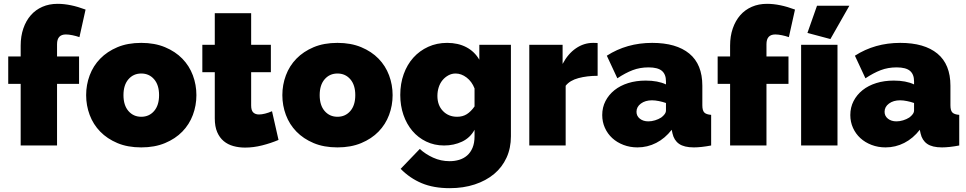

<svg xmlns="http://www.w3.org/2000/svg" viewBox="-20 -760 5047 1003"><path d="M88 0V-322H23V-465H88V-522Q88 -571 102 -611.5Q116 -652 141 -680.5Q166 -709 201.5 -724.5Q237 -740 281 -740Q347 -740 427 -710L395 -566Q378 -572 358.5 -576Q339 -580 324 -580Q278 -580 278 -529V-465H393V-322H278V0Z M718 10Q647 10 593.5 -12.5Q540 -35 503.5 -72.5Q467 -110 448.5 -159.5Q430 -209 430 -263Q430 -317 448.5 -366.5Q467 -416 503.5 -453.5Q540 -491 593.5 -513.5Q647 -536 718 -536Q788 -536 842 -513.5Q896 -491 932.5 -453.5Q969 -416 987.5 -366.5Q1006 -317 1006 -263Q1006 -209 987.5 -159.5Q969 -110 932.5 -72.5Q896 -35 842 -12.5Q788 10 718 10ZM625 -263Q625 -210 651 -180Q677 -150 718 -150Q759 -150 785 -180Q811 -210 811 -263Q811 -316 785 -346Q759 -376 718 -376Q677 -376 651 -346Q625 -316 625 -263Z M1435 -29Q1395 -12 1349.5 -0.5Q1304 11 1260 11Q1228 11 1199 3Q1170 -5 1148.5 -23Q1127 -41 1114.5 -70Q1102 -99 1102 -142V-383H1037V-526H1102V-691H1292V-526H1395V-383H1292V-209Q1292 -183 1303 -172.5Q1314 -162 1333 -162Q1347 -162 1365 -166.5Q1383 -171 1401 -179Z M1743 10Q1672 10 1618.5 -12.5Q1565 -35 1528.5 -72.5Q1492 -110 1473.5 -159.5Q1455 -209 1455 -263Q1455 -317 1473.5 -366.5Q1492 -416 1528.5 -453.5Q1565 -491 1618.5 -513.5Q1672 -536 1743 -536Q1813 -536 1867 -513.5Q1921 -491 1957.5 -453.5Q1994 -416 2012.5 -366.5Q2031 -317 2031 -263Q2031 -209 2012.5 -159.5Q1994 -110 1957.5 -72.5Q1921 -35 1867 -12.5Q1813 10 1743 10ZM1650 -263Q1650 -210 1676 -180Q1702 -150 1743 -150Q1784 -150 1810 -180Q1836 -210 1836 -263Q1836 -316 1810 -346Q1784 -376 1743 -376Q1702 -376 1676 -346Q1650 -316 1650 -263Z M2300 0Q2249 0 2206.5 -20.5Q2164 -41 2134 -76.5Q2104 -112 2087.5 -160Q2071 -208 2071 -264Q2071 -323 2089 -373Q2107 -423 2139.5 -459Q2172 -495 2217 -515.5Q2262 -536 2316 -536Q2373 -536 2416 -513.5Q2459 -491 2484 -448V-526H2649V-48Q2649 14 2626 64Q2603 114 2561 149Q2519 184 2460 203.5Q2401 223 2329 223Q2245 223 2183 197Q2121 171 2073 122L2173 18Q2202 45 2242.5 63.5Q2283 82 2329 82Q2355 82 2378.5 75Q2402 68 2420 52.5Q2438 37 2448.5 12Q2459 -13 2459 -48V-82Q2436 -40 2393.5 -20Q2351 0 2300 0ZM2368 -150Q2397 -150 2418.5 -163.5Q2440 -177 2459 -204V-298Q2445 -334 2417.5 -355Q2390 -376 2360 -376Q2340 -376 2322.5 -366.5Q2305 -357 2292 -341.5Q2279 -326 2272 -304.5Q2265 -283 2265 -259Q2265 -210 2294 -180Q2323 -150 2368 -150Z M3102 -364Q3047 -364 3002 -352Q2957 -340 2935 -312V0H2745V-526H2919V-426Q2947 -479 2988.5 -507.5Q3030 -536 3078 -536Q3097 -536 3102 -535Z M3310 10Q3271 10 3237 -3Q3203 -16 3178.5 -38.5Q3154 -61 3140 -92Q3126 -123 3126 -159Q3126 -199 3143 -232Q3160 -265 3190 -289Q3220 -313 3261.5 -326Q3303 -339 3353 -339Q3417 -339 3459 -319V-335Q3459 -372 3437.5 -390Q3416 -408 3368 -408Q3323 -408 3285 -393.5Q3247 -379 3205 -351L3150 -469Q3254 -536 3387 -536Q3513 -536 3581 -480Q3649 -424 3649 -312V-210Q3649 -183 3659 -172.5Q3669 -162 3695 -160V0Q3669 5 3646 7.5Q3623 10 3605 10Q3554 10 3527.5 -8.5Q3501 -27 3493 -63L3489 -82Q3454 -37 3408 -13.5Q3362 10 3310 10ZM3367 -126Q3384 -126 3402 -131.5Q3420 -137 3434 -146Q3445 -154 3452 -163.5Q3459 -173 3459 -183V-222Q3442 -228 3422 -232Q3402 -236 3386 -236Q3351 -236 3328 -219Q3305 -202 3305 -176Q3305 -154 3322.5 -140Q3340 -126 3367 -126Z M3794 0V-322H3729V-465H3794V-522Q3794 -571 3808 -611.5Q3822 -652 3847 -680.5Q3872 -709 3907.5 -724.5Q3943 -740 3987 -740Q4053 -740 4133 -710L4101 -566Q4084 -572 4064.5 -576Q4045 -580 4030 -580Q3984 -580 3984 -529V-465H4099V-322H3984V0Z M4165 0V-526H4355V0ZM4318 -556 4198 -588 4248 -730H4417Z M4606 10Q4567 10 4533 -3Q4499 -16 4474.5 -38.5Q4450 -61 4436 -92Q4422 -123 4422 -159Q4422 -199 4439 -232Q4456 -265 4486 -289Q4516 -313 4557.5 -326Q4599 -339 4649 -339Q4713 -339 4755 -319V-335Q4755 -372 4733.5 -390Q4712 -408 4664 -408Q4619 -408 4581 -393.5Q4543 -379 4501 -351L4446 -469Q4550 -536 4683 -536Q4809 -536 4877 -480Q4945 -424 4945 -312V-210Q4945 -183 4955 -172.5Q4965 -162 4991 -160V0Q4965 5 4942 7.5Q4919 10 4901 10Q4850 10 4823.5 -8.5Q4797 -27 4789 -63L4785 -82Q4750 -37 4704 -13.5Q4658 10 4606 10ZM4663 -126Q4680 -126 4698 -131.5Q4716 -137 4730 -146Q4741 -154 4748 -163.5Q4755 -173 4755 -183V-222Q4738 -228 4718 -232Q4698 -236 4682 -236Q4647 -236 4624 -219Q4601 -202 4601 -176Q4601 -154 4618.5 -140Q4636 -126 4663 -126Z"/></svg>

Font: Raleway
Style: Heavy
Weight: 900
Designer: Matt McInerney, Pablo Impallari, Rodrigo Fuenzalida
Foundry: Matt McInerney, Pablo Impallari, Rodrigo Fuenzalida
Version: Version 2.001; ttfautohint (v0.8) -G 200 -r 50